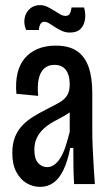

<svg xmlns="http://www.w3.org/2000/svg" viewBox="-20 -718 430 749"><path d="M136 11Q109 11 84.5 -3Q60 -17 44 -46.5Q28 -76 28 -122Q28 -157 38.5 -183.5Q49 -210 68 -229.5Q87 -249 112.5 -264.5Q138 -280 168 -295Q194 -308 213 -319Q232 -330 242 -346Q252 -362 252 -389Q252 -425 237 -445Q222 -465 192 -465Q168 -465 152.5 -451Q137 -437 131 -410Q125 -383 129 -344L44 -352Q40 -396 48 -431Q56 -466 76 -490Q96 -514 126.5 -527Q157 -540 198 -540Q249 -540 280 -519Q311 -498 325.5 -457Q340 -416 340 -355V-211Q340 -181 341.5 -143.5Q343 -106 345.5 -68.5Q348 -31 350 0H269Q267 -35 266.5 -70.5Q266 -106 266 -141H254Q244 -89 227.5 -55Q211 -21 188.5 -5Q166 11 136 11ZM164 -66Q180 -66 193.5 -76.5Q207 -87 218 -106Q229 -125 237 -150.5Q245 -176 252 -204V-300L282 -313Q275 -297 259.5 -285Q244 -273 225 -263Q206 -253 186.5 -242Q167 -231 151 -216.5Q135 -202 124.5 -182Q114 -162 114 -133Q114 -99 128.5 -82.5Q143 -66 164 -66ZM253 -591Q236 -591 221.5 -597.5Q207 -604 195 -612Q183 -620 172.5 -626.5Q162 -633 152 -633Q142 -633 137 -623Q132 -613 132 -601H82Q72 -625 76 -647Q80 -669 96 -683.5Q112 -698 136 -698Q151 -698 164.5 -691.5Q178 -685 190.5 -677Q203 -669 214 -662.5Q225 -656 236 -656Q248 -656 253 -666Q258 -676 259 -689H308Q315 -664 311.5 -641.5Q308 -619 294 -605Q280 -591 253 -591Z"/></svg>

Font: Bricolage Grotesque 36pt Condensed
Style: Regular
Weight: 400
Width: 3
Designer: Mathieu Triay
Foundry: Atelier Triay
Version: Version 1.001;gftools[0.9.33.dev8+g029e19f]